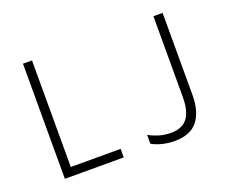

<svg xmlns="http://www.w3.org/2000/svg" viewBox="-116 -910 1359 1119"><g transform="rotate(-20 563.5 -351.0)"><path d="M115 0V-714H171V-53H480V0ZM793 12Q753 12 717 3Q681 -6 653 -22V-77Q679 -62 714 -51Q749 -40 789 -40Q859 -40 891.5 -83Q924 -126 924 -214V-714H981V-204Q981 -102 936 -45Q891 12 793 12Z"/></g></svg>

Font: Noto Sans Mono SemiCondensed Light
Style: Regular
Weight: 300
Width: 4
Designer: Monotype Design Team
Foundry: Monotype Imaging Inc.
Version: Version 2.014; ttfautohint (v1.8.4.7-5d5b)